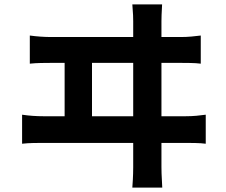

<svg xmlns="http://www.w3.org/2000/svg" viewBox="-20 -810 1040 883"><path d="M725.5 -789.9Q723.7 -759.4 723.1 -740.9Q722.5 -722.4 722.5 -712.1Q722.5 -704.7 722.5 -666.6Q722.5 -628.4 722.5 -569.8Q722.5 -511.1 722.5 -442.7Q722.5 -374.3 722.5 -306.2Q722.5 -238 722.5 -180.4Q722.5 -122.7 722.5 -85.3Q722.5 -48 722.5 -42.3Q722.5 -35.9 723 -12.7Q723.5 10.5 726.2 52.7H588.6Q591.6 11.1 592.1 -11.1Q592.6 -33.3 592.6 -40.3Q592.6 -46 592.6 -83.4Q592.6 -120.9 592.6 -179.7Q592.6 -238.6 592.6 -307.9Q592.6 -377.2 592.6 -446.1Q592.6 -515 592.6 -573.7Q592.6 -632.3 592.6 -669.7Q592.6 -707.1 592.6 -712.1Q592.6 -723.1 592 -739.5Q591.4 -756 588.6 -789.9ZM277.2 -244.5V-576.8H403.1V-244.5ZM81.6 -282.5Q105.7 -278.9 131.4 -277.1Q157 -275.4 179.9 -275.4H833.1Q859.9 -275.4 883.5 -277.6Q907.2 -279.9 926.2 -282.5V-149Q904.8 -151.8 877.7 -152.3Q850.6 -152.8 833.1 -152.8H179.9Q157.8 -152.8 132.3 -152.3Q106.7 -151.8 81.6 -149ZM117.1 -646.6Q141 -643.3 166.7 -641.5Q192.4 -639.7 216.1 -639.7H810Q837 -639.7 860.3 -641.9Q883.5 -644 903.3 -646.6V-517.2Q881.9 -520 854.4 -520.4Q826.9 -520.8 810 -520.8H216.1Q193.2 -520.8 167.6 -520.3Q142 -519.8 117.1 -517.2Z"/></svg>

Font: Noto Sans SC Thin
Style: Regular
Weight: 100
Designer: Ryoko NISHIZUKA 西塚涼子 (kana, bopomofo & ideographs); Paul D. Hunt (Latin, Greek & Cyrillic); Sandoll Communications 산돌커뮤니
Foundry: Adobe
Version: Version 2.004-H2;hotconv 1.0.118;makeotfexe 2.5.65603